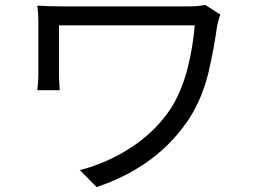

<svg xmlns="http://www.w3.org/2000/svg" viewBox="-20 -726 1040 781"><path d="M876 -667Q868 -644 863 -620Q851 -530 828 -431.5Q805 -333 752 -247Q623 -49 373 35L305 -34Q417 -63 515.5 -127.5Q614 -192 677 -288Q719 -356 742 -444.5Q765 -533 772 -623Q687 -623 220 -623Q220 -580 220 -423Q220 -401 223 -359H132Q136 -395 136 -423Q136 -470 136 -636Q136 -671 132 -703Q175 -700 239 -700Q289 -700 752 -700Q785 -700 815 -706Z"/></svg>

Font: Gothic Nguyen
Style: Regular
Weight: 400
Designer: MORI Takayuki
Version: Version 1.220;July 21, 2023;FontCreator 14.0.0.2814 64-bit